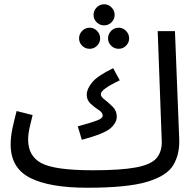

<svg xmlns="http://www.w3.org/2000/svg" viewBox="-20 -860 922 901"><path d="M390 21Q578 21 671 -7Q764 -35 794 -86.5Q824 -138 821 -209L801 -714H720L739 -200Q741 -150 715.5 -119Q690 -88 619 -74.5Q548 -61 416 -61ZM364 -204Q469 -232 498.5 -258Q528 -284 528 -313Q528 -340 509 -359Q490 -378 471.5 -392Q453 -406 453 -418Q453 -441 542 -483L511 -540Q437 -504 412 -473Q387 -442 387 -416Q387 -390 405.5 -373Q424 -356 443 -344Q462 -332 462 -317Q462 -305 435 -294.5Q408 -284 345 -267ZM390 21 436 -11 416 -61Q238 -61 175 -94Q112 -127 112 -205Q112 -230 119.5 -264Q127 -298 133 -320L58 -339Q48 -302 39 -260.5Q30 -219 30 -182Q30 -72 121 -25.5Q212 21 390 21ZM469 -741Q489 -741 503.5 -755.5Q518 -770 518 -790Q518 -810 503.5 -825Q489 -840 469 -840Q448 -840 433.5 -825Q419 -810 419 -790Q419 -770 433.5 -755.5Q448 -741 469 -741ZM401 -631Q421 -631 435.5 -645.5Q450 -660 450 -680Q450 -700 435.5 -715Q421 -730 401 -730Q380 -730 365.5 -715Q351 -700 351 -680Q351 -660 365.5 -645.5Q380 -631 401 -631ZM537 -631Q557 -631 571.5 -645.5Q586 -660 586 -680Q586 -700 571.5 -715Q557 -730 537 -730Q516 -730 501.5 -715Q487 -700 487 -680Q487 -660 501.5 -645.5Q516 -631 537 -631Z"/></svg>

Font: Noto Sans Arabic
Style: Regular
Weight: 400
Designer: Nadine Chahine - Monotype Design Team
Foundry: Monotype Imaging Inc.
Version: Version 1.902